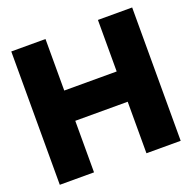

<svg xmlns="http://www.w3.org/2000/svg" viewBox="-127 -851 979 978"><g transform="rotate(-20 362.0 -361.5)"><path d="M34.2 -722.7H219.7V-443.4H503.9V-722.7H689.5V0H503.9V-279.3H219.7V0H34.2Z"/></g></svg>

Font: Giphurs Black
Style: Regular
Weight: 900
Version: Version 0.920; ttfautohint (v1.8.4.7-5d5b)